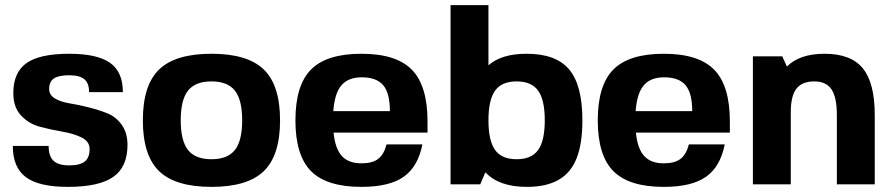

<svg xmlns="http://www.w3.org/2000/svg" viewBox="-20 -720 3487 750"><path d="M172 -372Q172 -349 194.5 -335.5Q217 -322 251 -316.5Q285 -311 325 -301Q365 -291 399 -277.5Q433 -264 455.5 -232.5Q478 -201 478 -154Q478 -68 422.5 -29Q367 10 245 10Q132 10 81 -28Q30 -66 30 -150H170Q170 -110 189 -92Q208 -74 250 -74Q292 -74 311 -89Q330 -104 330 -138Q330 -167 299.5 -182.5Q269 -198 225 -205.5Q181 -213 137 -224.5Q93 -236 62.5 -268.5Q32 -301 32 -356Q32 -437 83.5 -473.5Q135 -510 250 -510Q360 -510 410 -474.5Q460 -439 460 -360H328Q328 -395 309.5 -410.5Q291 -426 250 -426Q209 -426 190.5 -413.5Q172 -401 172 -372Z M601.5 -448.5Q665 -510 806 -510Q947 -510 1010.5 -448.5Q1074 -387 1074 -250Q1074 -113 1010.5 -51.5Q947 10 806 10Q665 10 601.5 -51.5Q538 -113 538 -250Q538 -387 601.5 -448.5ZM714.5 -366Q686 -330 686 -250Q686 -170 714.5 -134Q743 -98 806 -98Q869 -98 897.5 -134Q926 -170 926 -250Q926 -330 897.5 -366Q869 -402 806 -402Q743 -402 714.5 -366Z M1283 -202Q1289 -140 1315 -111Q1341 -82 1392 -82Q1435 -82 1457.5 -99.5Q1480 -117 1490 -156H1630Q1613 -69 1557 -29.5Q1501 10 1392 10Q1256 10 1195 -51.5Q1134 -113 1134 -250Q1134 -387 1195 -448.5Q1256 -510 1392 -510Q1528 -510 1589 -447.5Q1650 -385 1650 -246V-202ZM1393 -418Q1340 -418 1313.5 -386.5Q1287 -355 1282 -286H1503Q1503 -356 1477 -387Q1451 -418 1393 -418Z M2038 10Q1929 10 1876 -47L1856 0H1740V-700H1888V-465Q1939 -510 2037 -510Q2152 -510 2203.5 -448.5Q2255 -387 2255 -250Q2255 -159 2232.5 -102Q2210 -45 2162 -17.5Q2114 10 2038 10ZM1914 -134Q1940 -98 1998 -98Q2056 -98 2082 -134Q2108 -170 2108 -250Q2108 -330 2082 -366Q2056 -402 1998 -402Q1940 -402 1914 -366Q1888 -330 1888 -250Q1888 -170 1914 -134Z M2464 -202Q2470 -140 2496 -111Q2522 -82 2573 -82Q2616 -82 2638.5 -99.5Q2661 -117 2671 -156H2811Q2794 -69 2738 -29.5Q2682 10 2573 10Q2437 10 2376 -51.5Q2315 -113 2315 -250Q2315 -387 2376 -448.5Q2437 -510 2573 -510Q2709 -510 2770 -447.5Q2831 -385 2831 -246V-202ZM2574 -418Q2521 -418 2494.5 -386.5Q2468 -355 2463 -286H2684Q2684 -356 2658 -387Q2632 -418 2574 -418Z M3037 -500 3036 -499 3054 -460Q3103 -510 3201 -510Q3304 -510 3350.5 -453Q3397 -396 3397 -270V0H3249V-270Q3249 -340 3228 -371Q3207 -402 3161 -402Q3113 -402 3091 -373.5Q3069 -345 3069 -282V0H2921V-500Z"/></svg>

Font: Fivo Sans
Style: Regular
Weight: 700
Designer: Alexander Slobzheninov
Foundry: Alexander Slobzheninov
Version: 1.0